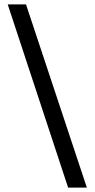

<svg xmlns="http://www.w3.org/2000/svg" viewBox="-20 -767 429 871"><path d="M374 84 98 -747H15L289 84Z"/></svg>

Font: HB Figtree Prototype
Style: Regular
Weight: 400
Designer: Alfredo Marco Pradil
Foundry: Hanken Design Co.®
Version: Version 1.002;Glyphs 3.2 (3228)